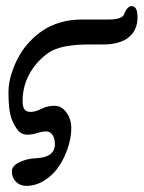

<svg xmlns="http://www.w3.org/2000/svg" viewBox="-20 -480 471 630"><path d="M65.9 129.9Q45.9 129.9 32.5 116.5Q19 103 19 82Q19 64.5 43.2 52.5Q67.4 40.5 99.1 39.1Q160.2 36.1 160.2 -6.8Q160.2 -24.4 152.8 -36.6Q145.5 -48.8 131.8 -48.8Q118.2 -48.8 102.1 -43.5Q85.9 -38.1 68.8 -38.1Q48.8 -38.1 35.2 -57.1Q18.1 -82 12.9 -108.2Q7.8 -134.3 7.8 -179.2Q7.8 -194.8 11.5 -214.1Q15.1 -233.4 23.9 -256.3Q32.7 -279.3 45.7 -301.5Q58.6 -323.7 78.4 -344.5Q98.1 -365.2 122.1 -381.1Q146 -397 178.7 -406.5Q211.4 -416 249 -416H336.9Q382.3 -416 388.2 -435.1Q391.1 -444.8 397.9 -452.4Q404.8 -460 410.2 -460Q421.9 -460 426.5 -450.9Q431.2 -441.9 431.2 -422.9Q431.2 -380.9 402.1 -357.4Q373 -334 316.9 -334H271Q177.2 -334 138.2 -306.2Q98.6 -277.8 76.4 -237.1Q54.2 -196.3 54.2 -148.9Q54.2 -128.9 60.5 -120.8Q66.9 -112.8 80.1 -112.8Q96.7 -112.8 118.2 -124Q136.7 -132.8 158.2 -132.8Q182.6 -132.8 198.2 -110.8Q213.9 -88.9 213.9 -60.1Q213.9 -29.3 203.1 3.9Q192.4 37.1 173.8 65.2Q155.3 93.3 126.7 111.6Q98.1 129.9 65.9 129.9Z"/></svg>

Font: Junicode SmCond Medium
Style: Italic
Weight: 500
Width: 4
Italic angle: -11°
Designer: Peter S. Baker
Version: Version 2.206